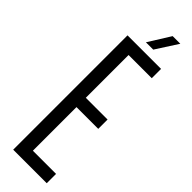

<svg xmlns="http://www.w3.org/2000/svg" viewBox="-321 -953 950 950"><g transform="rotate(45 154.5 -477.5)"><path d="M51.9 0V-800H286.6V-734.8H124.4V-435.6H276.6V-370.4H124.4V-65.2H286.6V0ZM140.5 -840 212.5 -955.2H266L191.8 -840Z"/></g></svg>

Font: Big Shoulders Display SC Thin
Style: Regular
Weight: 100
Designer: Patric King
Foundry: XO Type Co
Version: Version 2.002